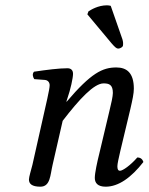

<svg xmlns="http://www.w3.org/2000/svg" viewBox="-20 -693 560 723"><path d="M433 -124 471 -283C479 -318 484 -341 484 -359C484 -419 457 -439 418 -439C366 -439 323 -418 231 -310L230 -311L233 -320C246 -357 255 -400 255 -415C255 -429 247 -436 234 -436C202 -436 155 -430 108 -423C101 -415 103 -404 109 -395L149 -392C161 -391 167 -382 167 -372C167 -364 164 -349 158 -321L102 -72C97 -52 89 -27 89 -17C89 -1 100 10 132 10C170 10 169 -34 178 -72L216 -238C279 -320 334 -379 370 -379C391 -379 405 -374 405 -343C405 -331 399 -303 392 -275L354 -115C346 -83 337 -42 337 -23C337 -4 348 10 378 10C426 10 474 -24 520 -83C517 -92 511 -100 497 -100C471 -70 442 -50 432 -50C425 -50 422 -55 422 -67C422 -76 427 -98 433 -124ZM397 -671C393 -672 388 -673 383 -673C349 -673 322 -656 313 -650L309 -639L400 -530C413 -515 419 -510 425 -510C433 -510 442 -516 443 -521C444 -528 444 -535 441 -545Z"/></svg>

Font: Libertinus Serif
Style: Italic
Weight: 400
Italic angle: -12°
Designer: Philipp H. Poll, Khaled Hosny
Foundry: Caleb Maclennan
Version: Version 7.050;RELEASE